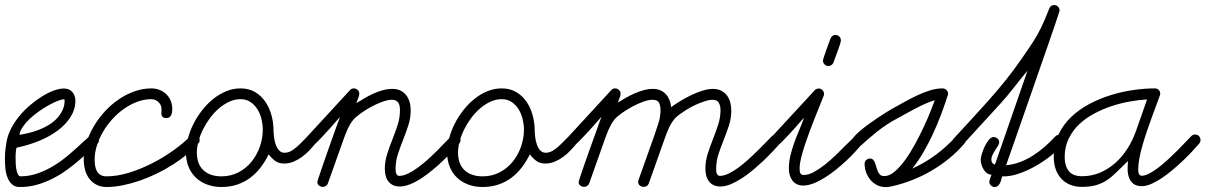

<svg xmlns="http://www.w3.org/2000/svg" viewBox="-47 -746 4866 775"><path d="M20 -149.9Q18.6 -146.5 17.3 -136.7Q16.1 -127 15.9 -114Q15.6 -101.1 16.4 -86.9Q17.1 -72.8 19.3 -61Q21.5 -49.3 25.6 -41.7Q29.8 -34.2 36.6 -34.2Q74.7 -34.7 109.1 -47.6Q143.6 -60.5 173.6 -79.3Q203.6 -98.1 229.2 -119.9Q254.9 -141.6 274.7 -160.2Q294.4 -178.7 308.3 -190.9Q322.3 -203.1 329.6 -203.1Q337.9 -203.1 345.2 -197.3Q352.5 -191.4 352.5 -182.1Q352.5 -177.7 351.3 -173.6Q350.1 -169.4 346.7 -166.5Q332.5 -154.3 313.7 -136.5Q294.9 -118.7 272 -98.9Q249 -79.1 222.4 -59.8Q195.8 -40.5 165.5 -25.1Q135.3 -9.8 101.8 -0.2Q68.4 9.3 31.7 8.8Q13.2 8.8 1.5 -2Q-10.3 -12.7 -16.8 -29.5Q-23.4 -46.4 -25.4 -67.1Q-27.3 -87.9 -27.1 -108.6Q-26.9 -129.4 -24.4 -147.5Q-22 -165.5 -20 -177.2Q-14.6 -204.1 -0.5 -230.5Q13.7 -256.8 33.4 -280.3Q53.2 -303.7 76.9 -323.5Q100.6 -343.3 124.3 -357.9Q147.9 -372.6 170.7 -380.6Q193.4 -388.7 210.9 -388.7Q232.9 -388.7 245.1 -374.5Q257.3 -360.4 257.3 -339.8Q257.3 -305.2 238.3 -274.7Q219.2 -244.1 186.8 -219.7Q154.3 -195.3 111.1 -177.5Q67.9 -159.7 20 -149.9ZM31.7 -201.7Q75.7 -209 106.2 -220.7Q136.7 -232.4 157 -246.3Q177.2 -260.3 188.7 -274.9Q200.2 -289.6 205.8 -302.2Q211.4 -314.9 212.6 -324.7Q213.9 -334.5 213.9 -338.4Q213.9 -339.4 213.6 -342.3Q213.4 -345.2 211.4 -345.2Q202.6 -345.2 186.3 -338.9Q169.9 -332.5 150.4 -321.8Q130.9 -311 110.4 -296.6Q89.8 -282.2 73 -266.4Q56.2 -250.5 44.7 -233.6Q33.2 -216.8 31.7 -201.7Z M625.5 -269.5Q615.2 -269.5 610.8 -272.9Q606.4 -276.4 605.2 -281.5Q604 -286.6 604.5 -293Q605 -299.3 605 -305.2Q605 -322.3 592.5 -334Q580.1 -345.7 563.5 -345.7Q535.2 -345.7 507.1 -335.2Q479 -324.7 453.6 -306.9Q428.2 -289.1 406.5 -265.1Q384.8 -241.2 368.9 -214.1Q353 -187 344 -158.2Q335 -129.4 335 -101.6Q335 -88.9 336.9 -76.9Q338.9 -64.9 344 -55.4Q349.1 -45.9 358.6 -40Q368.2 -34.2 382.8 -34.2Q425.8 -34.2 473.4 -48.8Q521 -63.5 566.7 -86.7Q612.3 -109.9 652.6 -138.7Q692.9 -167.5 720.7 -195.8Q728 -203.1 736.3 -203.1Q744.6 -203.1 751.7 -196.8Q758.8 -190.4 758.8 -182.1Q758.8 -173.8 757.3 -171.9Q755.9 -169.9 752.9 -166.5Q733.4 -144 707 -122.3Q680.7 -100.6 649.9 -81.1Q619.1 -61.5 585.4 -45.2Q551.8 -28.8 517.1 -16.8Q482.4 -4.9 448.2 2Q414.1 8.8 382.8 8.8Q359.4 8.8 342 -0.5Q324.7 -9.8 313.2 -25.1Q301.8 -40.5 296.4 -60.3Q291 -80.1 291 -101.6Q291 -135.3 301.8 -169.4Q312.5 -203.6 331.3 -235.6Q350.1 -267.6 375.7 -295.7Q401.4 -323.7 431.6 -344.5Q461.9 -365.2 495.6 -377.2Q529.3 -389.2 563.5 -389.2Q581.5 -389.2 597.2 -383.1Q612.8 -377 624.3 -365.7Q635.7 -354.5 642.1 -339.1Q648.4 -323.7 648.4 -305.2Q648.4 -299.8 647.5 -293.5Q646.5 -287.1 644 -281.7Q641.6 -276.4 637.2 -272.9Q632.8 -269.5 625.5 -269.5Z M923.8 -389.2Q958 -389.2 983.2 -374Q1008.3 -358.9 1024.7 -334.5Q1041 -310.1 1049.1 -279.8Q1057.1 -249.5 1057.1 -219.7Q1057.1 -210 1058.8 -194.6Q1060.5 -179.2 1065.2 -164.8Q1069.8 -150.4 1078.6 -139.9Q1087.4 -129.4 1101.6 -129.4Q1119.1 -129.4 1135.3 -140.9Q1151.4 -152.3 1165.3 -166.3Q1179.2 -180.2 1190.4 -191.7Q1201.7 -203.1 1209 -203.1Q1218.3 -203.1 1225.1 -197.5Q1231.9 -191.9 1231.9 -182.1Q1231.9 -172.9 1226.1 -166.5Q1214.4 -152.3 1200.7 -137.9Q1187 -123.5 1171.1 -112.1Q1155.3 -100.6 1137.5 -93.3Q1119.6 -85.9 1100.1 -85.9Q1078.6 -85.9 1064.2 -96.2Q1049.8 -106.4 1037.6 -123Q1022.9 -93.3 1004.2 -69.1Q985.4 -44.9 961.9 -27.6Q938.5 -10.3 909.7 -0.7Q880.9 8.8 846.7 8.8Q815.4 8.8 789.1 -1Q762.7 -10.7 743.7 -28.8Q724.6 -46.9 714.1 -72.8Q703.6 -98.6 703.6 -130.4Q703.6 -157.7 711.7 -187.7Q719.7 -217.8 734.1 -246.3Q748.5 -274.9 768.8 -300.8Q789.1 -326.7 813.5 -346.4Q837.9 -366.2 866 -377.7Q894 -389.2 923.8 -389.2ZM1013.7 -223.1Q1013.7 -243.2 1008.5 -264.9Q1003.4 -286.6 992.4 -304.4Q981.4 -322.3 964.4 -334Q947.3 -345.7 923.8 -345.7Q900.9 -345.7 878.9 -335.7Q856.9 -325.7 837.2 -308.8Q817.4 -292 801 -270Q784.7 -248 772.7 -224.1Q760.7 -200.2 754.2 -175.8Q747.6 -151.4 747.6 -130.4Q747.6 -83.5 774.2 -58.8Q800.8 -34.2 846.7 -34.2Q884.8 -34.2 915.5 -50.3Q946.3 -66.4 968 -93Q989.7 -119.6 1001.7 -153.6Q1013.7 -187.5 1013.7 -223.1Z M1202.1 -149.4Q1193.8 -149.4 1186.5 -155.3Q1179.2 -161.1 1179.2 -170.4Q1179.2 -179.2 1185.1 -186L1365.7 -382.3Q1371.6 -389.2 1380.9 -389.2Q1389.6 -389.2 1396.5 -383.1Q1403.3 -377 1403.3 -367.7Q1403.3 -363.8 1401.9 -358.9Q1400.4 -354 1398.4 -348.6Q1396.5 -343.3 1394.5 -338.1Q1392.6 -333 1391.1 -329.6Q1407.2 -339.4 1424.6 -349.6Q1441.9 -359.9 1460.2 -368.2Q1478.5 -376.5 1497.6 -381.8Q1516.6 -387.2 1536.6 -387.2Q1555.7 -387.2 1569.6 -380.4Q1583.5 -373.5 1592.5 -361.8Q1601.6 -350.1 1606.2 -334.5Q1610.8 -318.8 1610.8 -301.3Q1610.8 -270 1601.3 -240.5Q1591.8 -210.9 1580.3 -182.1Q1568.8 -153.3 1559.3 -124.5Q1549.8 -95.7 1549.8 -65.9Q1549.8 -62 1550 -56.9Q1550.3 -51.8 1551.8 -47.1Q1553.2 -42.5 1556.2 -39.3Q1559.1 -36.1 1564.5 -36.1Q1580.6 -36.1 1599.6 -45.2Q1618.7 -54.2 1638.4 -68.6Q1658.2 -83 1678.2 -100.8Q1698.2 -118.7 1716.1 -136.5Q1733.9 -154.3 1749 -170.2Q1764.2 -186 1774.4 -196.3Q1780.8 -203.1 1791 -203.1Q1800.3 -203.1 1806.2 -196Q1812 -189 1812 -180.2Q1812 -172.9 1806.6 -166.5Q1794.9 -152.8 1778.1 -134.8Q1761.2 -116.7 1741.2 -97.4Q1721.2 -78.1 1698.7 -59.6Q1676.3 -41 1653.6 -26.1Q1630.9 -11.2 1608.4 -2.2Q1585.9 6.8 1566.4 6.8Q1550.3 6.8 1539.1 1.2Q1527.8 -4.4 1520.5 -13.9Q1513.2 -23.4 1509.8 -36.4Q1506.3 -49.3 1506.3 -64Q1506.3 -95.2 1515.9 -124.8Q1525.4 -154.3 1536.9 -183.1Q1548.3 -211.9 1557.9 -241Q1567.4 -270 1567.4 -300.8Q1567.4 -309.6 1566.2 -317.1Q1564.9 -324.7 1561.3 -330.6Q1557.6 -336.4 1551.3 -339.8Q1544.9 -343.3 1534.7 -343.3Q1519 -343.3 1496.6 -335.2Q1474.1 -327.1 1451.4 -314.9Q1428.7 -302.7 1409.2 -288.6Q1389.6 -274.4 1379.4 -262.7Q1365.7 -246.6 1356 -224.4Q1346.2 -202.1 1339.4 -182.6L1276.4 -5.4Q1273.9 1 1268.3 4.6Q1262.7 8.3 1256.3 8.3Q1247.6 8.3 1240.7 2.9Q1233.9 -2.4 1233.9 -11.7Q1233.9 -13.2 1237.5 -24.4Q1241.2 -35.6 1247.1 -53Q1252.9 -70.3 1260.5 -92Q1268.1 -113.8 1276.1 -136.7Q1284.2 -159.7 1292.2 -182.4Q1300.3 -205.1 1307.1 -223.9Q1314 -242.7 1318.8 -255.9Q1323.7 -269 1325.2 -273.9Q1320.8 -269 1311.3 -258.1Q1301.8 -247.1 1289.6 -233.4Q1277.3 -219.7 1263.7 -204.8Q1250 -189.9 1237.8 -177.5Q1225.6 -165 1215.8 -157.2Q1206.1 -149.4 1202.1 -149.4Z M1978 -389.2Q2012.2 -389.2 2037.4 -374Q2062.5 -358.9 2078.9 -334.5Q2095.2 -310.1 2103.3 -279.8Q2111.3 -249.5 2111.3 -219.7Q2111.3 -210 2113 -194.6Q2114.7 -179.2 2119.4 -164.8Q2124 -150.4 2132.8 -139.9Q2141.6 -129.4 2155.8 -129.4Q2173.3 -129.4 2189.5 -140.9Q2205.6 -152.3 2219.5 -166.3Q2233.4 -180.2 2244.6 -191.7Q2255.9 -203.1 2263.2 -203.1Q2272.5 -203.1 2279.3 -197.5Q2286.1 -191.9 2286.1 -182.1Q2286.1 -172.9 2280.3 -166.5Q2268.6 -152.3 2254.9 -137.9Q2241.2 -123.5 2225.3 -112.1Q2209.5 -100.6 2191.7 -93.3Q2173.8 -85.9 2154.3 -85.9Q2132.8 -85.9 2118.4 -96.2Q2104 -106.4 2091.8 -123Q2077.1 -93.3 2058.3 -69.1Q2039.6 -44.9 2016.1 -27.6Q1992.7 -10.3 1963.9 -0.7Q1935.1 8.8 1900.9 8.8Q1869.6 8.8 1843.3 -1Q1816.9 -10.7 1797.9 -28.8Q1778.8 -46.9 1768.3 -72.8Q1757.8 -98.6 1757.8 -130.4Q1757.8 -157.7 1765.9 -187.7Q1773.9 -217.8 1788.3 -246.3Q1802.7 -274.9 1823 -300.8Q1843.3 -326.7 1867.7 -346.4Q1892.1 -366.2 1920.2 -377.7Q1948.2 -389.2 1978 -389.2ZM2067.9 -223.1Q2067.9 -243.2 2062.7 -264.9Q2057.6 -286.6 2046.6 -304.4Q2035.6 -322.3 2018.6 -334Q2001.5 -345.7 1978 -345.7Q1955.1 -345.7 1933.1 -335.7Q1911.1 -325.7 1891.4 -308.8Q1871.6 -292 1855.2 -270Q1838.9 -248 1826.9 -224.1Q1814.9 -200.2 1808.3 -175.8Q1801.8 -151.4 1801.8 -130.4Q1801.8 -83.5 1828.4 -58.8Q1855 -34.2 1900.9 -34.2Q1939 -34.2 1969.7 -50.3Q2000.5 -66.4 2022.2 -93Q2043.9 -119.6 2055.9 -153.6Q2067.9 -187.5 2067.9 -223.1Z M2256.8 -149.4Q2248.5 -149.4 2241.2 -155.3Q2233.9 -161.1 2233.9 -170.4Q2233.9 -179.2 2239.7 -186L2420.4 -382.3Q2426.3 -389.2 2435.5 -389.2Q2444.3 -389.2 2451.2 -383.1Q2458 -377 2458 -367.7Q2458 -363.8 2456.8 -359.1Q2455.6 -354.5 2453.6 -349.6Q2451.7 -344.7 2450 -340.1Q2448.2 -335.4 2446.8 -332Q2461.9 -341.3 2479 -351.1Q2496.1 -360.8 2514.4 -368.9Q2532.7 -377 2551.3 -382.1Q2569.8 -387.2 2588.4 -387.2Q2605 -387.2 2618.2 -381.6Q2631.3 -376 2640.4 -366.2Q2649.4 -356.4 2655 -343Q2660.6 -329.6 2662.1 -313.5Q2677.2 -324.7 2698.2 -337.6Q2719.2 -350.6 2742.2 -361.6Q2765.1 -372.6 2788.1 -379.9Q2811 -387.2 2830.6 -387.2Q2849.6 -387.2 2863.8 -380.1Q2877.9 -373 2887 -361.1Q2896 -349.1 2900.4 -333.3Q2904.8 -317.4 2904.8 -299.8Q2904.8 -268.6 2895.3 -239.3Q2885.7 -210 2874.3 -181.4Q2862.8 -152.8 2853.3 -124.3Q2843.8 -95.7 2843.8 -65.9Q2843.8 -62 2844 -56.9Q2844.2 -51.8 2845.7 -47.1Q2847.2 -42.5 2850.3 -39.3Q2853.5 -36.1 2858.9 -36.1Q2874.5 -36.1 2893.6 -45.2Q2912.6 -54.2 2932.4 -68.6Q2952.1 -83 2972.2 -101.1Q2992.2 -119.1 3010.3 -137Q3028.3 -154.8 3043.5 -170.4Q3058.6 -186 3068.8 -196.3Q3075.7 -203.1 3085.4 -203.1Q3093.8 -203.1 3100.3 -196.8Q3106.9 -190.4 3106.9 -182.1Q3106.9 -172.9 3101.1 -166.5Q3089.4 -153.3 3072.5 -135.3Q3055.7 -117.2 3035.4 -98.1Q3015.1 -79.1 2992.7 -60.1Q2970.2 -41 2947.5 -26.4Q2924.8 -11.7 2902.6 -2.4Q2880.4 6.8 2860.8 6.8Q2844.7 6.8 2833.3 1.2Q2821.8 -4.4 2814.5 -14.2Q2807.1 -23.9 2803.7 -36.9Q2800.3 -49.8 2800.3 -64.9Q2800.3 -96.2 2809.8 -125.7Q2819.3 -155.3 2830.8 -184.3Q2842.3 -213.4 2851.8 -242.4Q2861.3 -271.5 2861.3 -301.8Q2861.3 -318.8 2854.5 -331.1Q2847.7 -343.3 2828.6 -343.3Q2818.8 -343.3 2805.4 -339.6Q2792 -335.9 2776.9 -329.8Q2761.7 -323.7 2746.3 -315.7Q2731 -307.6 2717.3 -298.8Q2703.6 -290 2692.4 -281.5Q2681.2 -272.9 2674.8 -265.1Q2668.5 -257.3 2662.8 -248Q2657.2 -238.8 2652.6 -228.5Q2647.9 -218.3 2644 -208Q2640.1 -197.8 2636.7 -188.5L2571.8 -5.4Q2569.3 1.5 2563.7 4.9Q2558.1 8.3 2551.3 8.3Q2542 8.3 2535.4 2.7Q2528.8 -2.9 2528.8 -12.7Q2528.8 -14.6 2529.3 -16.4Q2529.8 -18.1 2530.3 -19.5L2595.2 -201.7Q2603.5 -226.1 2611.3 -250.7Q2619.1 -275.4 2619.1 -301.8Q2619.1 -320.3 2612.8 -331.8Q2606.4 -343.3 2586.4 -343.3Q2570.8 -343.3 2548.6 -335.2Q2526.4 -327.1 2503.9 -314.9Q2481.4 -302.7 2461.9 -288.8Q2442.4 -274.9 2432.6 -262.7Q2426.3 -254.9 2420.7 -244.9Q2415 -234.9 2410.2 -224.4Q2405.3 -213.9 2401.4 -202.9Q2397.5 -191.9 2394 -182.6L2331.1 -5.4Q2328.6 1 2323 4.6Q2317.4 8.3 2311 8.3Q2302.2 8.3 2295.4 2.9Q2288.6 -2.4 2288.6 -11.7Q2288.6 -13.7 2294.9 -32.5Q2301.3 -51.3 2310.5 -78.4Q2319.8 -105.5 2331.3 -137.2Q2342.8 -168.9 2353 -197.5Q2363.3 -226.1 2370.8 -247.3Q2378.4 -268.6 2380.9 -274.9Q2376.5 -270 2366.9 -259Q2357.4 -248 2345 -234.1Q2332.5 -220.2 2318.6 -205.3Q2304.7 -190.4 2292.5 -178Q2280.3 -165.5 2270.5 -157.5Q2260.7 -149.4 2256.8 -149.4Z M3078.1 -149.4Q3069.8 -149.4 3062.5 -155.3Q3055.2 -161.1 3055.2 -170.4Q3055.2 -179.2 3061 -186L3241.7 -381.8Q3248.5 -388.7 3258.3 -388.7Q3267.1 -388.7 3273.2 -381.8Q3279.3 -375 3279.3 -366.7Q3279.3 -364.3 3278.8 -362.5Q3278.3 -360.8 3277.3 -358.4Q3272 -344.2 3262.7 -321.5Q3253.4 -298.8 3242.7 -271.7Q3231.9 -244.6 3220.9 -215.3Q3210 -186 3200.9 -158.4Q3191.9 -130.9 3186.3 -107.2Q3180.7 -83.5 3180.7 -67.9Q3180.7 -63.5 3180.9 -58.3Q3181.2 -53.2 3182.6 -49.1Q3184.1 -44.9 3187.5 -42.2Q3190.9 -39.6 3196.8 -39.6Q3216.3 -39.6 3238.5 -51.8Q3260.7 -64 3283.4 -82Q3306.2 -100.1 3327.9 -121.3Q3349.6 -142.6 3367.7 -160.6Q3385.7 -178.7 3398.9 -190.9Q3412.1 -203.1 3417.5 -203.1Q3427.2 -203.1 3433.6 -196.8Q3439.9 -190.4 3439.9 -180.7Q3439.9 -172.9 3434.6 -166.5Q3422.9 -152.8 3406.2 -134.8Q3389.6 -116.7 3369.6 -97.9Q3349.6 -79.1 3327.1 -61Q3304.7 -43 3282 -28.8Q3259.3 -14.6 3237.1 -5.9Q3214.8 2.9 3194.8 2.9Q3179.7 2.9 3168.9 -2.7Q3158.2 -8.3 3151.1 -17.8Q3144 -27.3 3140.6 -39.8Q3137.2 -52.2 3137.2 -65.9Q3137.2 -92.3 3143.6 -118.7Q3149.9 -145 3159.2 -170.7Q3168.5 -196.3 3179.2 -221.4Q3189.9 -246.6 3198.7 -271Q3194.3 -266.6 3184.8 -255.9Q3175.3 -245.1 3163.3 -231.4Q3151.4 -217.8 3137.9 -203.4Q3124.5 -189 3112.5 -177Q3100.6 -165 3091.3 -157.2Q3082 -149.4 3078.1 -149.4ZM3325.2 -605Q3334.5 -605 3340.8 -598.6Q3347.2 -592.3 3347.2 -583Q3347.2 -578.1 3343.3 -565.9Q3339.4 -553.7 3334.2 -539.8Q3329.1 -525.9 3324.2 -512.9Q3319.3 -500 3317.4 -494.1Q3314.9 -487.3 3309.1 -483.4Q3303.2 -479.5 3296.4 -479.5Q3287.6 -479.5 3281.2 -486.1Q3274.9 -492.7 3274.9 -501.5Q3274.9 -504.9 3279.1 -517.3Q3283.2 -529.8 3288.3 -544.4Q3293.5 -559.1 3298.6 -572.3Q3303.7 -585.4 3305.2 -590.3Q3307.6 -596.7 3313 -600.8Q3318.4 -605 3325.2 -605Z M3408.7 -149.9Q3400.4 -149.9 3394 -156Q3387.7 -162.1 3387.7 -170.4Q3387.7 -178.7 3397.9 -191.2Q3408.2 -203.6 3424.3 -217.5Q3440.4 -231.4 3460.2 -245.6Q3480 -259.8 3498.5 -272.2Q3517.1 -284.7 3532.7 -294.2Q3548.3 -303.7 3556.2 -308.1Q3577.1 -319.3 3602.1 -333.5Q3627 -347.7 3653.3 -360.1Q3679.7 -372.6 3706.3 -380.9Q3732.9 -389.2 3757.8 -389.2Q3766.6 -389.2 3773.2 -382.8Q3779.8 -376.5 3779.8 -367.7Q3779.8 -363.8 3778.3 -360.4Q3766.1 -322.3 3751.5 -283.4Q3736.8 -244.6 3719.2 -206.5Q3701.7 -168.5 3680.9 -132.6Q3660.2 -96.7 3635.3 -65.4Q3663.1 -78.1 3686.5 -92Q3710 -106 3731.2 -121.8Q3752.4 -137.7 3772.5 -156Q3792.5 -174.3 3814 -196.3Q3817.4 -199.7 3820.3 -201.4Q3823.2 -203.1 3828.6 -203.1Q3836.9 -203.1 3844.2 -197.3Q3851.6 -191.4 3851.6 -182.1Q3851.6 -172.9 3845.7 -166.5Q3817.9 -133.8 3783.9 -106.2Q3750 -78.6 3712.4 -56.6Q3674.8 -34.7 3634 -18.8Q3593.3 -2.9 3551.8 6.3Q3545.9 7.3 3540.3 8.3Q3534.7 9.3 3528.8 9.3Q3509.8 9.3 3493.9 1.5Q3478 -6.3 3466.8 -19.5Q3455.6 -32.7 3449.2 -49.8Q3442.9 -66.9 3442.9 -85.4Q3442.9 -94.2 3449.7 -100.1Q3456.5 -106 3464.8 -106Q3473.1 -106 3477.8 -100.8Q3482.4 -95.7 3485.4 -87.6Q3488.3 -79.6 3490.7 -70.6Q3493.2 -61.5 3496.6 -53.5Q3500 -45.4 3506.1 -40.3Q3512.2 -35.2 3522.5 -35.2Q3543 -35.2 3564.7 -53.7Q3586.4 -72.3 3607.2 -101.1Q3627.9 -129.9 3647.2 -165.5Q3666.5 -201.2 3682.4 -235.1Q3698.2 -269 3709.5 -297.6Q3720.7 -326.2 3726.1 -341.3Q3706.1 -335.4 3686.5 -326.7Q3667 -317.9 3647.9 -307.9Q3628.9 -297.9 3610.1 -287.4Q3591.3 -276.9 3573.2 -267.1Q3551.8 -255.9 3532.7 -243.2Q3513.7 -230.5 3495.8 -216.6Q3478 -202.6 3460.9 -187.7Q3443.8 -172.9 3425.8 -156.7Q3418 -149.9 3408.7 -149.9Z M3963.9 -192.9Q3972.2 -192.9 3979.2 -186.8Q3986.3 -180.7 3986.3 -171.9Q3986.3 -165.5 3981.4 -157.7Q3976.6 -149.9 3970.5 -140.6Q3964.4 -131.3 3959.5 -121.3Q3954.6 -111.3 3954.6 -101.1Q3954.6 -94.2 3958.3 -88.9Q3961.9 -83.5 3969.2 -82L4100.6 -460.9Q4072.8 -427.7 4045.9 -393.1Q4019 -358.4 3989.7 -326.2L3834 -156.2Q3831.1 -153.3 3826.9 -151.4Q3822.8 -149.4 3818.8 -149.4Q3810.5 -149.4 3803.2 -155.3Q3795.9 -161.1 3795.9 -170.4Q3795.9 -179.2 3801.8 -186Q3837.4 -224.6 3873.3 -263.4Q3909.2 -302.2 3944.3 -341.8Q3979.5 -381.3 4012.7 -422.6Q4045.9 -463.9 4075.7 -507.3Q4090.3 -528.8 4101.8 -545.4Q4113.3 -562 4122.6 -576.4Q4131.8 -590.8 4139.6 -604.5Q4147.5 -618.2 4155 -633.5Q4162.6 -648.9 4170.4 -667.5Q4178.2 -686 4188 -710.9Q4190.4 -717.8 4195.6 -721.7Q4200.7 -725.6 4208 -725.6Q4217.3 -725.6 4223.6 -719Q4230 -712.4 4230 -703.1Q4230 -701.7 4224.4 -684.8Q4218.8 -668 4209.2 -639.4Q4199.7 -610.8 4186.5 -573.5Q4173.3 -536.1 4158.7 -493.7Q4144 -451.2 4128.2 -405.8Q4112.3 -360.4 4097.2 -316.9Q4082 -273.4 4068.1 -233.4Q4054.2 -193.4 4043 -161.6Q4031.7 -129.9 4024.2 -108.2Q4016.6 -86.4 4014.2 -79.1Q4043.5 -81.5 4070.8 -92Q4098.1 -102.5 4123 -118.4Q4147.9 -134.3 4170.2 -153.8Q4192.4 -173.3 4211.9 -194.3Q4218.8 -202.1 4228.5 -202.1Q4237.8 -202.1 4243.9 -195.6Q4250 -189 4250 -180.2Q4250 -172.9 4245.1 -166.5Q4227.1 -143.6 4197.5 -119.6Q4168 -95.7 4133.8 -76.2Q4099.6 -56.6 4064.2 -44.7Q4028.8 -32.7 3998.5 -34.2Q3996.6 -28.3 3994.6 -20.8Q3992.7 -13.2 3989.3 -6.6Q3985.8 0 3980.7 4.4Q3975.6 8.8 3967.8 8.8Q3959.5 8.8 3952.9 2.7Q3946.3 -3.4 3946.3 -12.2Q3946.3 -17.1 3950 -26.6Q3953.6 -36.1 3955.1 -41Q3944.8 -41 3936.8 -47.1Q3928.7 -53.2 3923.1 -62.3Q3917.5 -71.3 3914.6 -81.8Q3911.6 -92.3 3911.6 -101.1Q3911.6 -109.9 3916.3 -125.2Q3920.9 -140.6 3928.2 -155.8Q3935.5 -170.9 3944.8 -181.9Q3954.1 -192.9 3963.9 -192.9Z M4506.3 -96.2Q4481.4 -72.8 4462.4 -53.5Q4443.4 -34.2 4423.6 -20.5Q4403.8 -6.8 4379.6 0.7Q4355.5 8.3 4320.3 8.3Q4293 8.3 4272 -0.5Q4251 -9.3 4236.3 -25.4Q4221.7 -41.5 4214.1 -63.5Q4206.5 -85.4 4206.5 -111.8Q4206.5 -162.6 4225.6 -202.9Q4244.6 -243.2 4276.9 -273.9Q4309.1 -304.7 4350.8 -326.7Q4392.6 -348.6 4438 -362.5Q4483.4 -376.5 4529.1 -382.8Q4574.7 -389.2 4614.7 -389.2Q4624 -389.2 4630.1 -383.1Q4636.2 -377 4636.2 -367.7Q4636.2 -365.2 4635.7 -363.5Q4635.3 -361.8 4634.3 -359.4Q4628.4 -343.3 4619.9 -320.3Q4611.3 -297.4 4601.8 -271.2Q4592.3 -245.1 4582.5 -216.6Q4572.8 -188 4564.9 -160.6Q4557.1 -133.3 4552.2 -108.2Q4547.4 -83 4547.4 -63.5Q4547.4 -60.1 4547.6 -55.4Q4547.9 -50.8 4549.3 -46.6Q4550.8 -42.5 4553.7 -39.6Q4556.6 -36.6 4561.5 -36.6Q4574.7 -36.6 4592.5 -45.9Q4610.4 -55.2 4629.6 -70.1Q4648.9 -85 4668.7 -103.3Q4688.5 -121.6 4706.3 -139.4Q4724.1 -157.2 4738.3 -172.4Q4752.4 -187.5 4761.2 -196.3Q4768.1 -203.1 4776.4 -203.1Q4786.1 -203.1 4792.5 -196.8Q4798.8 -190.4 4798.8 -180.7Q4798.8 -172.9 4793.5 -166.5Q4783.2 -154.3 4766.8 -136.7Q4750.5 -119.1 4730.7 -100.1Q4710.9 -81.1 4688.7 -62.3Q4666.5 -43.5 4644.3 -28.3Q4622.1 -13.2 4600.8 -3.9Q4579.6 5.4 4562 5.4Q4540 5.4 4527.8 -4.4Q4515.6 -14.2 4510.3 -29.1Q4504.9 -43.9 4504.6 -61.8Q4504.4 -79.6 4506.3 -96.2ZM4583 -344.7Q4551.3 -342.8 4514.4 -336.4Q4477.5 -330.1 4440.7 -317.9Q4403.8 -305.7 4369.4 -287.4Q4335 -269 4308.6 -243.9Q4282.2 -218.8 4266.4 -185.8Q4250.5 -152.8 4250.5 -111.8Q4250.5 -76.7 4267.1 -55.7Q4283.7 -34.7 4320.3 -34.7Q4359.9 -34.7 4393.8 -49.3Q4427.7 -64 4455.6 -88.9Q4483.4 -113.8 4504.4 -147Q4525.4 -180.2 4538.6 -217.8Q4549.8 -249.5 4560.8 -281Q4571.8 -312.5 4583 -344.7Z"/></svg>

Font: Helvetia Verbundene
Style: Regular
Weight: 400
Designer: Peter Wiegel, original typeface by Carl Albert Fahrenwaldt 1901
Foundry: Peter Wiegel
Version: Version 2.000